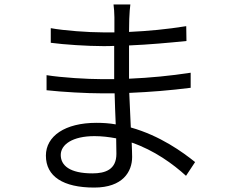

<svg xmlns="http://www.w3.org/2000/svg" viewBox="-20 -808 1040 866"><path d="M505 -114C505 -43 455 -26 397 -26C294 -26 254 -62 254 -109C254 -156 307 -194 406 -194C440 -194 472 -190 504 -184C504 -157 505 -132 505 -114ZM860 -77C804 -122 702 -196 570 -233C568 -281 565 -336 563 -389C657 -393 745 -400 840 -412V-480C749 -466 656 -457 562 -453V-470V-603C655 -607 740 -615 821 -623L820 -690C733 -676 649 -668 562 -664C562 -690 563 -711 563 -723C564 -753 566 -771 568 -788H492C494 -776 496 -747 496 -730V-662C479 -662 461 -662 444 -662C377 -662 268 -670 209 -681V-615C268 -607 375 -600 445 -600C462 -600 479 -600 495 -601V-470V-451C477 -451 459 -451 441 -451C373 -451 258 -458 190 -469V-401C262 -393 371 -387 440 -387C459 -387 478 -387 497 -387C498 -344 500 -294 502 -247C474 -252 445 -254 415 -254C273 -254 187 -194 187 -106C187 -12 265 38 405 38C534 38 576 -34 576 -100C576 -116 575 -138 574 -165C676 -130 761 -68 819 -15Z"/></svg>

Font: Genne Gothic Normal
Style: Regular
Weight: 350
Designer: Ryoko NISHIZUKA (kana & ideographs); Paul D. Hunt (Latin, Greek & Cyrillic); Wenlong ZHANG (bopomofo); Sandoll Communica
Foundry: Adobe Systems Incorporated
Version: Version 1.004;PS 1.004;hotconv 16.6.51;makeotf.lib2.5.65220